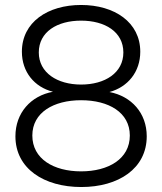

<svg xmlns="http://www.w3.org/2000/svg" viewBox="-20 -736 652 772"><path d="M307 16C456 16 570 -58 570 -188C570 -281 509 -349 420 -366C494 -386 544 -447 544 -528C544 -646 441 -716 306 -716C172 -716 68 -647 68 -528C68 -447 118 -386 193 -367C104 -351 42 -282 42 -188C42 -58 157 16 307 16ZM306 -47C196 -47 110 -97 110 -191C110 -284 196 -333 306 -333C417 -333 502 -284 502 -191C502 -97 416 -47 306 -47ZM306 -396C211 -396 136 -443 136 -525C136 -608 210 -653 306 -653C402 -653 476 -608 476 -525C476 -443 402 -396 306 -396Z"/></svg>

Font: Uncut Sans Book
Style: Regular
Weight: 350
Designer: Kasper Nordkvist
Foundry: UNCUT.wtf
Version: Version 1.304;Glyphs 3.2 (3246)